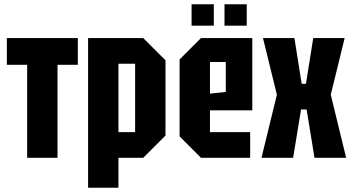

<svg xmlns="http://www.w3.org/2000/svg" viewBox="-20 -738 1649 898"><path d="M249 0V-435H344V-560H12V-435H107V0Z M392 140V-560H650L754 -456V-104L650 0H534V140ZM612 -440H534V-120H612Z M820 -100V-460L920 -560H1160V-222H962V-120H1150V0H920ZM962 -300 1036 -308V-448H962ZM876 -618V-718H980V-618ZM1030 -618V-718H1134V-618Z M1203 0 1275 -295 1210 -560H1357L1391 -346H1411L1445 -560H1592L1527 -295L1599 0H1451L1414 -226H1388L1351 0Z"/></svg>

Font: Tektur Condensed SemiBold
Style: Regular
Weight: 600
Width: 3
Designer: Adam Jagosz
Foundry: Adam Jagosz
Version: Version 1.005;gftools[0.9.30]